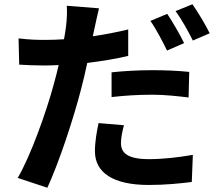

<svg xmlns="http://www.w3.org/2000/svg" viewBox="-20 -823 1040 900"><path d="M843 -621C825 -658 789 -721 764 -758L685 -725C712 -687 743 -627 763 -586ZM503 -368C565 -375 625 -379 694 -379C754 -379 815 -372 864 -366L867 -486C809 -492 749 -494 693 -494C629 -494 558 -490 503 -484ZM581 -685C527 -672 471 -661 415 -653L423 -690C428 -712 437 -756 444 -784L293 -796C295 -772 294 -732 289 -695C287 -680 284 -660 280 -639C250 -637 221 -636 192 -636C151 -636 118 -637 67 -643L70 -520C105 -518 142 -516 190 -516C210 -516 232 -517 255 -518C249 -490 241 -462 234 -435C197 -296 122 -89 63 11L202 57C256 -60 323 -262 359 -401C370 -442 380 -486 389 -528C455 -536 522 -547 581 -561ZM442 -246C434 -208 425 -160 425 -114C425 -14 510 44 677 44C756 44 823 37 879 30L884 -97C813 -85 744 -77 678 -77C572 -77 547 -110 547 -153C547 -175 553 -207 561 -236ZM803 -771C831 -733 863 -675 884 -633L963 -667C946 -702 909 -765 882 -803Z"/></svg>

Font: Source Han Sans Old Style Bold
Style: Regular
Weight: 700
Designer: Ryoko NISHIZUKA (kana & ideographs); Paul D. Hunt (Latin, Greek & Cyrillic); Wenlong ZHANG (bopomofo); Sandoll Communica
Foundry: Adobe Systems Incorporated
Version: Version 1.004;PS 1.004;hotconv 1.0.81;makeotf.lib2.5.63406